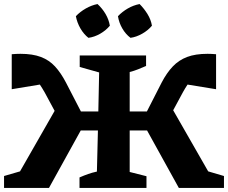

<svg xmlns="http://www.w3.org/2000/svg" viewBox="-29 -929 1127 949"><path d="M213 0H-9V-59L70 -82L241 -381L192 -472Q180 -493 168 -511L29 -488V-661Q52 -663 72 -663Q132 -663 173 -647.5Q214 -632 243 -600.5Q272 -569 297 -521L371 -378H457L461 -571L365 -598V-655H693V-603Q672 -594 653.5 -586.5Q635 -579 612 -573V-378H697L770 -521Q795 -569 825 -600.5Q855 -632 896 -647.5Q937 -663 997 -663Q1016 -663 1039 -661V-488L898 -511Q886 -493 875 -473L827 -384L1000 -82L1078 -59V0H855L698 -284H612V-79L695 -58V0H364V-52Q387 -62 407 -69Q427 -76 450 -81L455 -284H370ZM453 -909Q477 -887 493 -859.5Q509 -832 514 -802Q495 -779 466.5 -762.5Q438 -746 408 -742Q385 -760 368.5 -788.5Q352 -817 346 -849Q367 -871 395 -887Q423 -903 453 -909ZM661 -909Q683 -887 700 -859.5Q717 -832 722 -802Q703 -779 674 -762.5Q645 -746 616 -742Q592 -760 575.5 -788.5Q559 -817 554 -849Q575 -871 602.5 -887Q630 -903 661 -909Z"/></svg>

Font: Piazzolla SC
Style: Bold
Weight: 700
Designer: Juan Pablo del Peral
Foundry: Huerta Tipografica
Version: Version 1.330